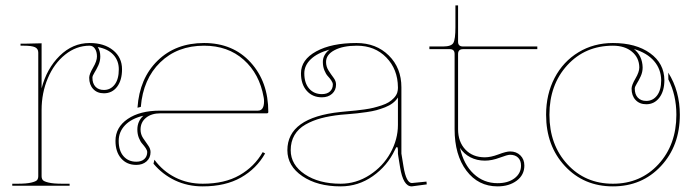

<svg xmlns="http://www.w3.org/2000/svg" viewBox="-20 -680 2541 703"><path d="M337.9 -507.8Q347.2 -494.1 347.2 -473.1Q347.2 -456.1 340.1 -440.7Q333 -425.3 325.7 -413.8Q318.4 -402.3 318.4 -395.5Q318.4 -374.5 329.6 -362.5Q340.8 -350.6 360.4 -350.6Q384.8 -350.6 399.9 -370.4Q415 -390.1 415 -426.3Q415 -458 395 -479.5Q375 -501 337.9 -507.8ZM55.2 -520H67.4L132.3 -521.5V-356.4Q150.9 -428.7 198.5 -475.6Q246.1 -522.5 308.1 -522.5Q361.3 -522.5 394 -496.1Q426.8 -469.7 426.8 -426.3Q426.8 -386.2 408.7 -362.3Q390.6 -338.4 360.4 -338.4Q335.9 -338.4 321.3 -354Q306.6 -369.6 306.6 -395.5Q306.6 -408.2 320.8 -432.4Q335 -456.5 335 -473.1Q335 -490.7 327.6 -501.7Q320.3 -512.7 308.1 -512.7Q259.3 -512.7 218.5 -480Q177.7 -447.3 155 -393.3Q132.3 -339.4 132.3 -277.3V-35.2Q132.3 -26.4 136.5 -21Q140.6 -15.6 158 -11.5Q175.3 -7.3 207.5 -7.3H234.9V0H24.9V-7.3H44.9Q77.1 -7.3 94.5 -11.5Q111.8 -15.6 116 -21Q120.1 -26.4 120.1 -35.2V-487.3Q120.1 -501.5 108.2 -507.1Q96.2 -512.7 67.4 -512.7H55.2Z M504.9 -256.3Q461.4 -246.1 438 -221.7Q414.6 -197.3 414.6 -164.1Q414.6 -128.4 432.1 -108.2Q449.7 -87.9 479 -87.9Q498 -87.9 508.5 -97.7Q519 -107.4 519 -123Q519 -129.4 513.4 -137.7Q507.8 -146 501 -153.6Q494.1 -161.1 488.5 -175Q482.9 -189 482.9 -205.6Q482.9 -236.3 504.9 -256.3ZM545.4 -95.2Q576.2 -53.2 621.6 -30.3Q667 -7.3 722.2 -7.3Q802.7 -7.3 857.2 -38.6Q911.6 -69.8 941.9 -123L950.7 -118.2Q919.4 -62.5 862.3 -30Q805.2 2.4 722.2 2.4Q667 2.4 620.8 -19.5Q574.7 -41.5 542 -80.6ZM483.4 -285.6Q490.7 -393.1 556.9 -457.8Q623 -522.5 727.1 -522.5Q833 -522.5 897.7 -451.4Q962.4 -380.4 962.4 -270Q962.4 -265.1 957 -265.1H567.4Q534.7 -265.1 514.6 -248.8Q494.6 -232.4 494.6 -205.6Q494.6 -188.5 503.9 -174.3Q513.2 -160.2 522.2 -147.9Q531.2 -135.7 531.2 -123Q531.2 -102.1 516.6 -89.1Q502 -76.2 479 -76.2Q444.3 -76.2 423.6 -100.1Q402.8 -124 402.8 -164.1Q402.8 -213.9 447.5 -244.4Q492.2 -274.9 565.9 -274.9H924.3Q946.8 -274.9 946.8 -309.1Q946.8 -317.4 945.3 -324.2Q930.2 -409.7 872.3 -461.2Q814.5 -512.7 727.1 -512.7Q629.4 -512.7 566.7 -451.7Q503.9 -390.6 495.6 -288.6Z M1186.5 -498.5Q1141.6 -485.8 1117.9 -463.1Q1094.2 -440.4 1094.2 -411.6Q1094.2 -376 1111.8 -355.7Q1129.4 -335.4 1158.7 -335.4Q1177.7 -335.4 1188.2 -345.2Q1198.7 -355 1198.7 -370.6Q1198.7 -377 1193.1 -385.3Q1187.5 -393.6 1180.4 -401.1Q1173.3 -408.7 1167.7 -422.6Q1162.1 -436.5 1162.1 -453.1Q1162.1 -479.5 1186.5 -498.5ZM1285.2 -522.5Q1357.4 -522.5 1403.6 -476.8Q1449.7 -431.2 1449.7 -360.4V-117.7L1457.5 -69.8Q1467.3 -10.3 1487.8 -9.8L1541.5 -15.1L1542.5 -4.9L1487.8 2.4H1487.3Q1456.1 2.4 1444.8 -67.9Q1443.8 -73.2 1441.9 -85.9Q1439.9 -98.6 1438.5 -106.9Q1437 -115.2 1437 -117.2V-127.9Q1437 -141.6 1433.6 -141.6Q1430.2 -141.6 1425.8 -130.9Q1398.4 -72.8 1345.2 -35.2Q1292 2.4 1227.1 2.4Q1142.1 2.4 1087.2 -34.9Q1032.2 -72.3 1032.2 -129.9Q1032.2 -249.5 1226.6 -270Q1232.4 -270.5 1252 -272.5Q1271.5 -274.4 1283 -275.4Q1294.4 -276.4 1314.5 -279.3Q1334.5 -282.2 1347.4 -285.4Q1360.4 -288.6 1376.7 -293.9Q1393.1 -299.3 1403.3 -305.7Q1413.6 -312 1422.4 -321.3Q1431.2 -330.6 1434.6 -341.3Q1437 -350.1 1437 -357.4V-360.4Q1436.5 -426.3 1394.5 -469.5Q1352.5 -512.7 1286.6 -512.7Q1235.8 -512.7 1204.8 -496.3Q1173.8 -480 1173.8 -453.1Q1173.8 -436 1182.9 -421.9Q1191.9 -407.7 1201.2 -395.5Q1210.4 -383.3 1210.4 -370.6Q1210.4 -349.6 1196 -336.7Q1181.6 -323.7 1158.7 -323.7Q1124 -323.7 1103 -347.7Q1082 -371.6 1082 -411.6Q1082 -461.4 1137.9 -491.9Q1193.8 -522.5 1285.2 -522.5ZM1437 -323.2Q1430.2 -312 1418.2 -302.7Q1406.2 -293.5 1389.9 -287.1Q1373.5 -280.8 1358.4 -276.6Q1343.3 -272.5 1322 -269.5Q1300.8 -266.6 1287.8 -265.1Q1274.9 -263.7 1254.2 -262Q1233.4 -260.3 1227.5 -259.8Q1187 -255.4 1155.8 -247.1Q1124.5 -238.8 1098.4 -223.9Q1072.3 -209 1058.3 -185.3Q1044.4 -161.6 1044.4 -129.9Q1044.4 -76.7 1095.9 -42Q1147.5 -7.3 1227.1 -7.3Q1284.2 -7.3 1333.3 -39.1Q1382.3 -70.8 1409.7 -120.4Q1437 -169.9 1437 -222.7Z M1664.1 -138.7Q1677.7 -77.6 1714.4 -43.5Q1751 -9.3 1801.8 -9.3Q1840.3 -9.3 1864 -27.3Q1887.7 -45.4 1887.7 -73.7Q1887.7 -92.3 1877 -102.8Q1866.2 -113.3 1847.7 -113.3Q1837.9 -113.3 1809.3 -102.5Q1780.8 -91.8 1755.4 -91.8Q1726.1 -91.8 1702.1 -104.2Q1678.2 -116.7 1664.1 -138.7ZM1552.2 -509.8H1602.1Q1632.8 -509.8 1640.1 -523.2Q1647.5 -536.6 1647.5 -580.1V-660.2H1657.2V-526.9Q1657.2 -509.8 1675.3 -509.8H1947.3V-500H1675.3Q1657.2 -500 1657.2 -482.4V-207Q1657.2 -160.6 1684.1 -132.3Q1710.9 -104 1755.4 -104Q1776.9 -104 1805.2 -114.7Q1833.5 -125.5 1847.7 -125.5Q1870.6 -125.5 1885.3 -111.1Q1899.9 -96.7 1899.9 -73.7Q1899.9 -39.6 1872.1 -18.6Q1844.2 2.4 1801.8 2.4Q1731 2.4 1687.7 -55.2Q1644.5 -112.8 1644.5 -207V-482.4Q1644.5 -500 1627 -500H1552.2Z M2301.3 -500.5Q2332 -475.6 2333 -433.1Q2333 -416 2325.9 -400.6Q2318.8 -385.3 2311.5 -373.8Q2304.2 -362.3 2304.2 -355.5Q2304.2 -334.5 2315.4 -322.5Q2326.7 -310.5 2346.2 -310.5Q2370.6 -310.5 2385.7 -330.3Q2400.9 -350.1 2400.9 -386.2Q2400.4 -426.8 2374.8 -456.5Q2349.1 -486.3 2301.3 -500.5ZM2224.1 -522.5Q2308.6 -522.5 2360.4 -485.1Q2412.1 -447.8 2412.6 -386.7Q2412.6 -346.7 2394.3 -322.5Q2376 -298.3 2346.2 -298.3Q2321.8 -298.3 2307.1 -314Q2292.5 -329.6 2292.5 -355.5Q2292.5 -368.2 2306.6 -392.3Q2320.8 -416.5 2320.8 -433.1Q2320.3 -468.8 2293.9 -490.7Q2267.6 -512.7 2224.1 -512.7Q2122.6 -512.7 2057.1 -441.2Q1991.7 -369.6 1991.7 -259.8Q1991.7 -149.9 2057.4 -78.6Q2123 -7.3 2224.1 -7.3Q2325.2 -7.3 2390.9 -78.6Q2456.5 -149.9 2456.5 -259.8Q2456.5 -332 2427.2 -389.2L2426.8 -414.1Q2469.2 -346.7 2469.2 -259.8Q2469.2 -146 2399.9 -71.8Q2330.6 2.4 2224.1 2.4Q2117.7 2.4 2048.6 -71.8Q1979.5 -146 1979.5 -259.8Q1979.5 -335 2010.7 -394.8Q2042 -454.6 2097.9 -488.5Q2153.8 -522.5 2224.1 -522.5Z"/></svg>

Font: ZnikomitNo24
Style: Thin
Weight: 300
Designer: gluk
Foundry: gluk
Version: Version 0.55